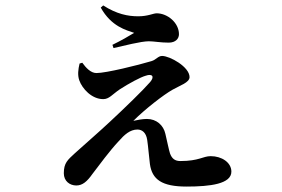

<svg xmlns="http://www.w3.org/2000/svg" viewBox="-20 -636 1040 707"><path d="M273 -402C268 -381 265 -360 272 -340C283 -309 318 -271 360 -271C382 -271 393 -288 421 -307C455 -329 498 -352 516 -357C541 -366 550 -354 533 -334C505 -302 440 -239 384 -187C350 -155 287 -100 256 -72C229 -47 215 -36 215 2C215 31 237 47 261 47C284 47 301 32 320 5C346 -29 384 -81 417 -116C438 -140 459 -159 486 -159C503 -159 518 -148 522 -121C526 -94 528 -64 532 -32C540 25 576 51 667 51C755 51 832 41 832 -4C832 -38 796 -61 756 -61C727 -61 713 -43 644 -43C624 -43 613 -52 606 -71C602 -83 595 -118 589 -143C582 -175 556 -198 521 -198C504 -198 485 -194 471 -191C514 -234 582 -287 616 -306C642 -321 678 -332 678 -352C678 -390 605 -430 577 -430C562 -430 555 -416 538 -411C488 -396 371 -367 335 -367C314 -367 296 -387 283 -405ZM474 -515C453 -502 425 -486 394 -471L398 -459C434 -467 499 -484 528 -484C547 -484 571 -479 601 -479C627 -479 639 -494 639 -510C639 -552 597 -587 557 -587C544 -587 525 -576 489 -576C451 -576 410 -584 360 -616L351 -608C390 -538 445 -525 474 -515Z"/></svg>

Font: Source Han Serif
Style: Bold
Weight: 700
Designer: Ryoko NISHIZUKA 西塚涼子 (kana & ideographs); Frank Grießhammer (Latin, Greek & Cyrillic); Wenlong ZHANG 张文龙 (bopomofo); San
Foundry: Adobe Systems Incorporated
Version: Version 1.001;PS 1.001;hotconv 16.6.54;makeotf.lib2.5.65590